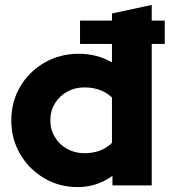

<svg xmlns="http://www.w3.org/2000/svg" viewBox="-20 -755 691 782"><path d="M296 7Q221 7 159.5 -29.5Q98 -66 62 -127.5Q26 -189 26 -265Q26 -341 62.5 -402.5Q99 -464 161.5 -500Q224 -536 301 -536Q375 -536 436 -501V-576H306V-671H436V-700L598 -735V-671H651V-576H598V0H438V-39Q375 7 296 7ZM324 -131Q393 -131 436 -173V-358Q392 -399 324 -399Q285 -399 253.5 -381.5Q222 -364 203.5 -333.5Q185 -303 185 -265Q185 -227 203.5 -196.5Q222 -166 253.5 -148.5Q285 -131 324 -131Z"/></svg>

Font: Red Hat Display Black
Style: Regular
Weight: 900
Designer: Pentagram, MCKL
Foundry: Pentagram, MCKL
Version: Version 1.023; ttfautohint (v1.8.3)